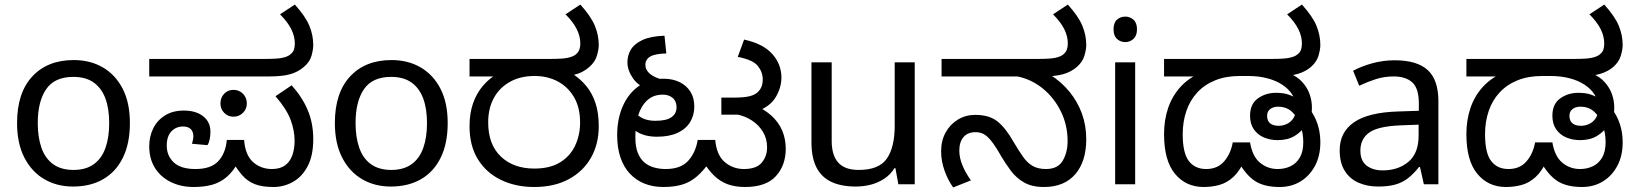

<svg xmlns="http://www.w3.org/2000/svg" viewBox="-20 -810 7192 844"><path d="M551 -269Q551 -180 520.5 -117.5Q490 -55 434 -22.5Q378 10 301 10Q230 10 174.5 -22.5Q119 -55 87 -117.5Q55 -180 55 -269Q55 -402 122 -474Q189 -546 304 -546Q377 -546 432.5 -513.5Q488 -481 519.5 -419.5Q551 -358 551 -269ZM146 -269Q146 -206 162.5 -159.5Q179 -113 214 -88Q249 -63 303 -63Q357 -63 392 -88Q427 -113 443.5 -159.5Q460 -206 460 -269Q460 -333 443 -378Q426 -423 391.5 -447.5Q357 -472 302 -472Q220 -472 183 -418Q146 -364 146 -269Z M831 12Q775 12 730.5 -10Q686 -32 661 -72Q636 -112 636 -167Q636 -211 654 -246.5Q672 -282 706 -303Q740 -324 788 -324Q841 -324 873 -299Q905 -274 905 -231Q905 -215 902 -199Q899 -183 892 -172L824 -178Q826 -186 828 -194.5Q830 -203 830 -210Q830 -232 818 -243Q806 -254 785 -254Q754 -254 733.5 -232.5Q713 -211 713 -170Q713 -125 744 -96Q775 -67 839 -67Q908 -67 940 -102Q972 -137 977 -195H1053Q1058 -128 1092.5 -97.5Q1127 -67 1175 -67Q1211 -67 1233 -83Q1255 -99 1265 -127.5Q1275 -156 1275 -191Q1275 -237 1257 -284.5Q1239 -332 1191 -387L1262 -435Q1308 -384 1332.5 -326.5Q1357 -269 1357 -198Q1357 -126 1332.5 -79.5Q1308 -33 1268 -10.5Q1228 12 1182 12Q1131 12 1099 -1Q1067 -14 1045 -39.5Q1023 -65 1001 -101L1032 -105Q1006 -57 976.5 -32Q947 -7 911.5 2.5Q876 12 831 12ZM1006 -297Q982 -297 965.5 -314Q949 -331 949 -355Q949 -381 965.5 -398Q982 -415 1006 -415Q1031 -415 1048 -398Q1065 -381 1065 -355Q1065 -331 1048 -314Q1031 -297 1006 -297ZM636 -474V-551H1146Q1200 -551 1222 -556Q1244 -561 1254 -569Q1268 -579 1272 -591.5Q1276 -604 1276 -618Q1276 -651 1260 -682.5Q1244 -714 1211 -747L1276 -790Q1323 -738 1340 -696.5Q1357 -655 1357 -612Q1357 -593 1349.5 -565.5Q1342 -538 1316 -516Q1291 -494 1256.5 -484Q1222 -474 1164 -474Z M1948 -269Q1948 -180 1917.5 -117.5Q1887 -55 1831 -22.5Q1775 10 1698 10Q1627 10 1571.5 -22.5Q1516 -55 1484 -117.5Q1452 -180 1452 -269Q1452 -402 1519 -474Q1586 -546 1701 -546Q1774 -546 1829.5 -513.5Q1885 -481 1916.5 -419.5Q1948 -358 1948 -269ZM1543 -269Q1543 -206 1559.5 -159.5Q1576 -113 1611 -88Q1646 -63 1700 -63Q1754 -63 1789 -88Q1824 -113 1840.5 -159.5Q1857 -206 1857 -269Q1857 -333 1840 -378Q1823 -423 1788.5 -447.5Q1754 -472 1699 -472Q1617 -472 1580 -418Q1543 -364 1543 -269Z M2328 12Q2247 12 2182.5 -19Q2118 -50 2081 -109.5Q2044 -169 2044 -255Q2044 -312 2059.5 -356Q2075 -400 2103 -433Q2131 -466 2170 -488L2188 -474H2044V-551H2400Q2454 -551 2476 -556Q2498 -561 2509 -569Q2522 -579 2526.5 -591.5Q2531 -604 2531 -618Q2531 -651 2515 -682.5Q2499 -714 2466 -747L2531 -790Q2578 -738 2595 -696.5Q2612 -655 2612 -612Q2612 -593 2604 -565.5Q2596 -538 2571 -516Q2558 -504 2540 -494.5Q2522 -485 2498 -480L2493 -488Q2531 -464 2557.5 -431.5Q2584 -399 2598 -356Q2612 -313 2612 -255Q2612 -177 2578 -117Q2544 -57 2480.5 -22.5Q2417 12 2328 12ZM2329 -69Q2397 -69 2441.5 -96Q2486 -123 2508 -169.5Q2530 -216 2530 -272Q2530 -337 2503.5 -382.5Q2477 -428 2432 -452Q2387 -476 2330 -476Q2268 -476 2222 -450.5Q2176 -425 2151 -379.5Q2126 -334 2126 -272Q2126 -175 2181.5 -122Q2237 -69 2329 -69Z M2896 12Q2851 12 2814 -2.5Q2777 -17 2749.5 -46Q2722 -75 2707.5 -117.5Q2693 -160 2693 -216Q2693 -288 2718 -344Q2743 -400 2788.5 -432Q2834 -464 2896 -464Q2937 -464 2967.5 -449Q2998 -434 3015 -407Q3032 -380 3032 -342Q3032 -303 3013.5 -273Q2995 -243 2958.5 -226Q2922 -209 2868 -209Q2816 -209 2781 -230Q2746 -251 2727 -274L2747 -340Q2760 -322 2788 -300.5Q2816 -279 2861 -279Q2910 -279 2932 -295Q2954 -311 2954 -338Q2954 -365 2937 -379.5Q2920 -394 2894 -394Q2852 -394 2825 -369Q2798 -344 2785.5 -303Q2773 -262 2773 -215V-205Q2773 -165 2783.5 -138.5Q2794 -112 2812 -96.5Q2830 -81 2854.5 -74Q2879 -67 2906 -67Q2973 -67 3005.5 -103.5Q3038 -140 3047 -195H3124Q3130 -128 3166 -97.5Q3202 -67 3250 -67Q3305 -67 3328.5 -95Q3352 -123 3352 -162Q3352 -201 3333.5 -231Q3315 -261 3285 -280.5Q3255 -300 3219 -307L3287 -352Q3337 -332 3369.5 -303Q3402 -274 3418 -237Q3434 -200 3434 -156Q3434 -83 3390.5 -35.5Q3347 12 3255 12Q3212 12 3179 0Q3146 -12 3119.5 -37.5Q3093 -63 3070 -102L3103 -103Q3073 -60 3043.5 -34.5Q3014 -9 2978.5 1.5Q2943 12 2896 12ZM2842 -412Q2788 -429 2763 -465Q2738 -501 2738 -536Q2738 -567 2753.5 -592.5Q2769 -618 2805 -634.5Q2841 -651 2901 -653L2909 -575Q2860 -574 2838.5 -561.5Q2817 -549 2817 -525Q2817 -502 2837.5 -485Q2858 -468 2899 -458ZM3151 -306V-381H3208Q3251 -381 3275 -387Q3299 -393 3312 -406Q3323 -417 3328 -430.5Q3333 -444 3333 -460Q3333 -493 3311.5 -520Q3290 -547 3223 -560L3251 -636Q3334 -618 3374.5 -573Q3415 -528 3415 -469Q3415 -425 3390 -383Q3365 -341 3306 -320Q3293 -316 3283 -312.5Q3273 -309 3261.5 -307.5Q3250 -306 3230 -306Z M4001 -536V0H3929L3916 -71H3912Q3895 -43 3868 -25Q3841 -7 3809 1.5Q3777 10 3742 10Q3678 10 3634.5 -10.5Q3591 -31 3569 -74Q3547 -117 3547 -185V-536H3636V-191Q3636 -127 3665 -95Q3694 -63 3755 -63Q3844 -63 3878.5 -113Q3913 -163 3913 -257V-536Z M4569 12Q4516 12 4481.5 -8Q4447 -28 4423.5 -59.5Q4400 -91 4380 -125Q4355 -169 4337 -191Q4319 -213 4303.5 -221Q4288 -229 4268 -229Q4234 -229 4215.5 -207.5Q4197 -186 4197 -148Q4197 -116 4211 -82.5Q4225 -49 4248 -17L4170 14Q4147 -18 4132 -60Q4117 -102 4117 -145Q4117 -192 4137 -228Q4157 -264 4191 -284.5Q4225 -305 4267 -305Q4329 -305 4365 -276Q4401 -247 4435 -187Q4458 -148 4477 -121Q4496 -94 4519.5 -80.5Q4543 -67 4578 -67Q4630 -67 4651.5 -103.5Q4673 -140 4673 -190Q4673 -260 4643.5 -320Q4614 -380 4564.5 -420.5Q4515 -461 4453 -474H4119V-551H4544Q4598 -551 4619.5 -556Q4641 -561 4652 -569Q4665 -579 4669.5 -591.5Q4674 -604 4674 -618Q4674 -651 4658 -682.5Q4642 -714 4609 -747L4674 -790Q4721 -738 4738 -696.5Q4755 -655 4755 -612Q4755 -593 4747 -565.5Q4739 -538 4714 -516Q4689 -494 4654 -484Q4619 -474 4561 -474H4537L4594 -483Q4645 -451 4681 -407Q4717 -363 4736 -310.5Q4755 -258 4755 -198Q4755 -100 4706.5 -44Q4658 12 4569 12Z M4970 -536V0H4882V-536ZM4927 -737Q4947 -737 4962.5 -723.5Q4978 -710 4978 -681Q4978 -653 4962.5 -639Q4947 -625 4927 -625Q4905 -625 4890 -639Q4875 -653 4875 -681Q4875 -710 4890 -723.5Q4905 -737 4927 -737Z M5271 12Q5193 12 5145 -46Q5097 -104 5097 -220Q5097 -282 5114.5 -334Q5132 -386 5167 -425.5Q5202 -465 5252 -487L5267 -474H5097V-551H5573Q5626 -551 5648.5 -556Q5671 -561 5681 -569Q5695 -579 5699 -591.5Q5703 -604 5703 -618Q5703 -651 5687 -682.5Q5671 -714 5638 -747L5703 -790Q5750 -738 5767 -696.5Q5784 -655 5784 -612Q5784 -593 5776 -565.5Q5768 -538 5743 -516Q5733 -507 5718.5 -499Q5704 -491 5686 -485.5Q5668 -480 5644 -477L5647 -488Q5682 -474 5704 -450Q5726 -426 5736.5 -397Q5747 -368 5747 -337Q5747 -319 5744.5 -305Q5742 -291 5734 -275Q5732 -271 5727 -268Q5722 -265 5720 -261Q5703 -232 5672 -213Q5641 -194 5597 -194Q5564 -194 5536.5 -205.5Q5509 -217 5492 -241Q5475 -265 5475 -301Q5475 -353 5509.5 -377.5Q5544 -402 5589 -402Q5623 -402 5646.5 -393.5Q5670 -385 5688 -372Q5733 -347 5758.5 -296.5Q5784 -246 5784 -184Q5784 -125 5760.5 -81Q5737 -37 5697 -12.5Q5657 12 5605 12Q5537 12 5496.5 -14.5Q5456 -41 5421 -104L5453 -109Q5430 -58 5401.5 -32Q5373 -6 5340 3Q5307 12 5271 12ZM5282 -67Q5332 -67 5361 -100.5Q5390 -134 5399 -184H5475Q5485 -123 5518.5 -95Q5552 -67 5597 -67Q5627 -67 5652.5 -79Q5678 -91 5693.5 -117Q5709 -143 5709 -185Q5709 -223 5697 -258.5Q5685 -294 5660.5 -317.5Q5636 -341 5598 -341Q5577 -341 5563.5 -330.5Q5550 -320 5550 -301Q5550 -279 5563 -268Q5576 -257 5602 -257Q5618 -257 5635.5 -264.5Q5653 -272 5665 -289.5Q5677 -307 5677 -337Q5677 -367 5661.5 -392.5Q5646 -418 5617.5 -437Q5589 -456 5550.5 -466Q5512 -476 5466 -476H5431Q5369 -476 5322 -457Q5275 -438 5243 -403.5Q5211 -369 5195 -322Q5179 -275 5179 -220Q5179 -137 5206 -102Q5233 -67 5282 -67Z M6111 -545Q6209 -545 6256 -502Q6303 -459 6303 -365V0H6239L6222 -76H6218Q6195 -47 6170.5 -27.5Q6146 -8 6114.5 1Q6083 10 6038 10Q5990 10 5951.5 -7Q5913 -24 5891 -59.5Q5869 -95 5869 -149Q5869 -229 5932 -272.5Q5995 -316 6126 -320L6217 -323V-355Q6217 -422 6188 -448Q6159 -474 6106 -474Q6064 -474 6026 -461.5Q5988 -449 5955 -433L5928 -499Q5963 -518 6011 -531.5Q6059 -545 6111 -545ZM6137 -259Q6037 -255 5998.5 -227Q5960 -199 5960 -148Q5960 -103 5987.5 -82Q6015 -61 6058 -61Q6126 -61 6171 -98.5Q6216 -136 6216 -214V-262Z M6600 12Q6522 12 6474 -46Q6426 -104 6426 -220Q6426 -282 6443.5 -334Q6461 -386 6496 -425.5Q6531 -465 6581 -487L6596 -474H6426V-551H6902Q6955 -551 6977.5 -556Q7000 -561 7010 -569Q7024 -579 7028 -591.5Q7032 -604 7032 -618Q7032 -651 7016 -682.5Q7000 -714 6967 -747L7032 -790Q7079 -738 7096 -696.5Q7113 -655 7113 -612Q7113 -593 7105 -565.5Q7097 -538 7072 -516Q7062 -507 7047.5 -499Q7033 -491 7015 -485.5Q6997 -480 6973 -477L6976 -488Q7011 -474 7033 -450Q7055 -426 7065.5 -397Q7076 -368 7076 -337Q7076 -319 7073.5 -305Q7071 -291 7063 -275Q7061 -271 7056 -268Q7051 -265 7049 -261Q7032 -232 7001 -213Q6970 -194 6926 -194Q6893 -194 6865.5 -205.5Q6838 -217 6821 -241Q6804 -265 6804 -301Q6804 -353 6838.5 -377.5Q6873 -402 6918 -402Q6952 -402 6975.5 -393.5Q6999 -385 7017 -372Q7062 -347 7087.5 -296.5Q7113 -246 7113 -184Q7113 -125 7089.5 -81Q7066 -37 7026 -12.5Q6986 12 6934 12Q6866 12 6825.5 -14.5Q6785 -41 6750 -104L6782 -109Q6759 -58 6730.5 -32Q6702 -6 6669 3Q6636 12 6600 12ZM6611 -67Q6661 -67 6690 -100.5Q6719 -134 6728 -184H6804Q6814 -123 6847.5 -95Q6881 -67 6926 -67Q6956 -67 6981.5 -79Q7007 -91 7022.5 -117Q7038 -143 7038 -185Q7038 -223 7026 -258.5Q7014 -294 6989.5 -317.5Q6965 -341 6927 -341Q6906 -341 6892.5 -330.5Q6879 -320 6879 -301Q6879 -279 6892 -268Q6905 -257 6931 -257Q6947 -257 6964.5 -264.5Q6982 -272 6994 -289.5Q7006 -307 7006 -337Q7006 -367 6990.5 -392.5Q6975 -418 6946.5 -437Q6918 -456 6879.5 -466Q6841 -476 6795 -476H6760Q6698 -476 6651 -457Q6604 -438 6572 -403.5Q6540 -369 6524 -322Q6508 -275 6508 -220Q6508 -137 6535 -102Q6562 -67 6611 -67Z"/></svg>

Font: kannada15
Style: Book
Weight: 400
Designer: Jelle Bosma - Monotype Design Team
Foundry: Monotype Imaging Inc.
Version: Version 2.003